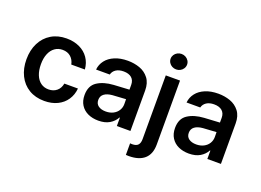

<svg xmlns="http://www.w3.org/2000/svg" viewBox="-129 -1063 2154 1583"><g transform="rotate(20 948.0 -271.0)"><path d="M37.1 -262.7Q37.1 -343.3 68.4 -405.5Q99.6 -467.8 157 -502.4Q214.4 -537.1 291 -537.1Q355 -537.1 405 -513.7Q455.1 -490.2 484.6 -447.3Q514.2 -404.3 518.6 -347.7H399.4Q391.6 -387.7 363.8 -412.6Q335.9 -437.5 292 -437.5Q253.4 -437.5 224.4 -416.7Q195.3 -396 179.2 -357.2Q163.1 -318.4 163.1 -265.6Q163.1 -211.4 179 -172.1Q194.8 -132.8 223.9 -111.8Q252.9 -90.8 292 -90.8Q334 -90.8 362.8 -114.3Q391.6 -137.7 399.4 -180.7H518.6Q513.7 -124.5 484.6 -81.1Q455.6 -37.6 405.8 -13.4Q356 10.7 291 10.7Q213.4 10.7 156 -23.9Q98.6 -58.6 67.9 -120.6Q37.1 -182.6 37.1 -262.7Z M785.2 -309.6Q869.6 -315.4 920.9 -317.4V-359.4Q920.9 -398.9 896 -420.7Q871.1 -442.4 825.2 -442.4Q784.7 -442.4 758.8 -425.3Q732.9 -408.2 725.6 -378.9H605.5Q609.9 -424.3 637.7 -460.2Q665.5 -496.1 714.4 -516.6Q763.2 -537.1 828.1 -537.1Q883.8 -537.1 932.9 -519.8Q981.9 -502.4 1013.4 -461.7Q1044.9 -420.9 1044.9 -354.5V0H925.8V-73.2H921.9Q902.3 -36.1 863.3 -12.7Q824.2 10.7 765.6 10.7Q714.4 10.7 674.1 -7.8Q633.8 -26.4 610.8 -62.5Q587.9 -98.6 587.9 -149.4Q587.9 -231.4 643.3 -267.8Q698.7 -304.2 785.2 -309.6ZM797.9 -81.1Q834.5 -81.1 862.8 -95.7Q891.1 -110.4 906.5 -135.5Q921.9 -160.6 921.9 -190.4L921.4 -233.9L804.7 -226.6Q758.8 -222.7 733.4 -203.6Q708 -184.6 708 -150.4Q708 -116.7 732.4 -98.9Q756.8 -81.1 797.9 -81.1Z M1287.1 -530.3V30.3Q1287.1 114.7 1239.5 157Q1191.9 199.2 1102.5 199.2Q1086.9 199.2 1077.1 198.2V96.7Q1084 97.7 1095.7 97.7Q1130.9 97.7 1146.5 80.6Q1162.1 63.5 1162.1 29.3V-530.3ZM1152.3 -673.8Q1152.3 -691.9 1162.1 -707.5Q1171.9 -723.1 1188.7 -732.2Q1205.6 -741.2 1224.6 -741.2Q1244.1 -741.2 1260.7 -732.2Q1277.3 -723.1 1287.1 -707.5Q1296.9 -691.9 1296.9 -673.8Q1296.9 -655.3 1287.1 -639.4Q1277.3 -623.5 1260.7 -614.5Q1244.1 -605.5 1224.6 -605.5Q1205.6 -605.5 1188.7 -614.5Q1171.9 -623.5 1162.1 -639.4Q1152.3 -655.3 1152.3 -673.8Z M1579.1 -309.6Q1663.6 -315.4 1714.8 -317.4V-359.4Q1714.8 -398.9 1689.9 -420.7Q1665 -442.4 1619.1 -442.4Q1578.6 -442.4 1552.7 -425.3Q1526.9 -408.2 1519.5 -378.9H1399.4Q1403.8 -424.3 1431.6 -460.2Q1459.5 -496.1 1508.3 -516.6Q1557.1 -537.1 1622.1 -537.1Q1677.7 -537.1 1726.8 -519.8Q1775.9 -502.4 1807.4 -461.7Q1838.9 -420.9 1838.9 -354.5V0H1719.7V-73.2H1715.8Q1696.3 -36.1 1657.2 -12.7Q1618.2 10.7 1559.6 10.7Q1508.3 10.7 1468 -7.8Q1427.7 -26.4 1404.8 -62.5Q1381.8 -98.6 1381.8 -149.4Q1381.8 -231.4 1437.3 -267.8Q1492.7 -304.2 1579.1 -309.6ZM1591.8 -81.1Q1628.4 -81.1 1656.7 -95.7Q1685.1 -110.4 1700.4 -135.5Q1715.8 -160.6 1715.8 -190.4L1715.3 -233.9L1598.6 -226.6Q1552.7 -222.7 1527.3 -203.6Q1502 -184.6 1502 -150.4Q1502 -116.7 1526.4 -98.9Q1550.8 -81.1 1591.8 -81.1Z"/></g></svg>

Font: Pretendard GOV SemiBold
Style: Regular
Weight: 600
Designer: Base glyphs from Inter by Rasmus Andersson; Hangeul glyphs from Noto Sans CJK(Source Han Sans) by Jang Soo-young and Kan
Foundry: Kil Hyung-jin
Version: Version 1.309